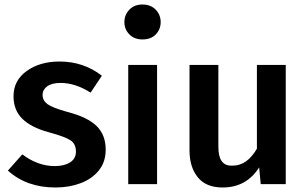

<svg xmlns="http://www.w3.org/2000/svg" viewBox="-20 -817 1363 852"><path d="M226 15Q98 15 15 -60L79 -132Q148 -80 223 -80Q265 -80 291 -96.5Q317 -113 317 -144Q317 -178 293.5 -194Q270 -210 197 -230Q119 -251 79.5 -289.5Q40 -328 40 -390Q40 -460 98.5 -502Q157 -544 244 -544Q351 -544 432 -481L382 -406Q314 -449 249 -449Q210 -449 189.5 -434Q169 -419 169 -396Q169 -371 190.5 -355Q212 -339 280 -320Q369 -297 409 -257.5Q449 -218 449 -153Q449 -98 418.5 -60.5Q388 -23 337.5 -4Q287 15 226 15Z M612 -642Q576 -642 554 -664.5Q532 -687 532 -719Q532 -751 554 -774Q576 -797 612 -797Q649 -797 671 -774Q693 -751 693 -719Q693 -687 671.5 -664.5Q650 -642 612 -642ZM677 0H549V-529H677Z M968 15Q894 15 857.5 -30.5Q821 -76 821 -149V-529H949V-165Q949 -82 1006 -82H1013Q1076 -82 1120 -157V-529H1248V0H1137L1130 -74Q1073 15 968 15Z"/></svg>

Font: Trujillo Medium
Style: Regular
Weight: 500
Designer: Fira Sans original fonts by bBox Type GmbH, Carrois Corporate GbR, & Edenspiekermann AG / Changes by Cristiano Sobral
Foundry: Fira Sans original fonts by bBox Type GmbH, Carrois Corporate GbR, & Edenspiekermann AG / Changes by Cristiano Sobral
Version: Version 4.301;October 17, 2021;FontCreator 14.0.0.2814 64-bi